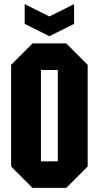

<svg xmlns="http://www.w3.org/2000/svg" viewBox="-20 -912 480 933"><path d="M34 -103V-597L138 -701H302L406 -597V-103L302 1H138ZM179 -572V-128H261V-572ZM340 -892V-796L220 -736L100 -796V-892L220 -832Z"/></svg>

Font: Tektur Condensed SemiBold
Style: Regular
Weight: 600
Width: 3
Designer: Adam Jagosz
Foundry: Adam Jagosz
Version: Version 1.005;gftools[0.9.30]